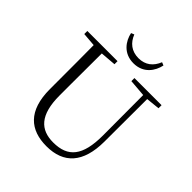

<svg xmlns="http://www.w3.org/2000/svg" viewBox="-247 -1101 1286 1286"><g transform="rotate(45 396.0 -458.0)"><path d="M264 -922C277 -859 324 -790 418 -790C512 -790 558 -859 571 -922L549 -931C526 -874 484 -838 418 -838C352 -838 308 -874 286 -931ZM493 -696 615 -686 616 -304C616 -111 552 -35 413 -35C294 -35 221 -102 221 -288V-389C221 -491 221 -589 222 -687L333 -696V-725H47V-696L144 -688C145 -589 145 -489 145 -389V-273C145 -66 246 15 399 15C562 15 651 -81 652 -281L653 -686L750 -696V-725H493Z"/></g></svg>

Font: Noto Serif SC Light
Style: Regular
Weight: 300
Designer: Ryoko NISHIZUKA 西塚涼子 (kana & ideographs); Frank Grießhammer (Latin, Greek & Cyrillic); Wenlong ZHANG 张文龙 (bopomofo); San
Foundry: Adobe
Version: Version 2.001;hotconv 1.1.0;makeotfexe 2.6.0